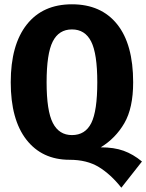

<svg xmlns="http://www.w3.org/2000/svg" viewBox="-20 -730 681 894"><path d="M641 22 545 144Q496 82 440.5 48Q385 14 304 14Q176 14 103 -79.5Q30 -173 30 -347Q30 -521 104.5 -615.5Q179 -710 315 -710Q451 -710 525.5 -617Q600 -524 600 -347Q600 -227 559 -156.5Q518 -86 449 -44Q511 -44 555.5 -28Q600 -12 641 22ZM315 -101Q377 -101 405 -157Q433 -213 433 -347Q433 -480 404.5 -536.5Q376 -593 315 -593Q254 -593 225.5 -536.5Q197 -480 197 -347Q197 -214 226 -157.5Q255 -101 315 -101Z"/></svg>

Font: Fira Sans Condensed
Style: Bold
Weight: 700
Width: 3
Designer: bBox Type GmbH & Carrois Corporate GbR & Edenspiekermann AG
Foundry: bBox Type GmbH & Carrois Corporate GbR & Edenspiekermann AG
Version: Version 4.301